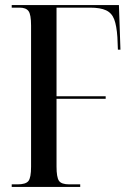

<svg xmlns="http://www.w3.org/2000/svg" viewBox="-20 -734 523 754"><path d="M26 0V-10H49Q81 -10 91.5 -23Q102 -36 102 -79V-634Q102 -677 92 -690.5Q82 -704 57 -704H26V-714H447L453 -539H443L441 -588Q438 -633 428.5 -658Q419 -683 396.5 -693.5Q374 -704 334 -704H202V-356H395V-346H202V-80Q202 -38 211.5 -24Q221 -10 252 -10H295V0Z"/></svg>

Font: Noto Serif Display ExtraCondensed Medium
Style: Regular
Weight: 500
Width: 2
Designer: Monotype Design Team
Foundry: Monotype Imaging Inc.
Version: Version 2.009